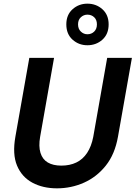

<svg xmlns="http://www.w3.org/2000/svg" viewBox="-20 -1016 740 1048"><path d="M291 12Q214 12 156.5 -19Q99 -50 73 -112Q47 -174 64 -270L140 -700H275L199 -269Q190 -217 201 -181.5Q212 -146 241 -129Q270 -112 315 -112Q361 -112 396.5 -129Q432 -146 455.5 -181.5Q479 -217 489 -269L565 -700H700L624 -270Q607 -174 557.5 -112Q508 -50 438.5 -19Q369 12 291 12ZM457 -769Q410 -769 376 -799.5Q342 -830 342 -883Q342 -935 376 -965.5Q410 -996 457 -996Q505 -996 539 -965.5Q573 -935 573 -883Q573 -830 539 -799.5Q505 -769 457 -769ZM457 -829Q479 -829 494 -843.5Q509 -858 509 -883Q509 -908 494 -922Q479 -936 457 -936Q437 -936 421.5 -922Q406 -908 406 -883Q406 -858 421.5 -843.5Q437 -829 457 -829Z"/></svg>

Font: DM Sans 9pt
Style: Bold Italic
Weight: 700
Italic angle: -10°
Version: Version 4.004;gftools[0.9.30]